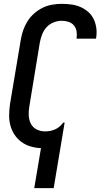

<svg xmlns="http://www.w3.org/2000/svg" viewBox="-20 -763 540 998"><path d="M158 215 193 7Q165 6 138.5 -2Q112 -10 91 -25.5Q70 -41 55.5 -63Q41 -85 34 -111Q27 -137 27.5 -165Q28 -193 32 -222L88 -556Q92 -581 100.5 -605.5Q109 -630 123 -652.5Q137 -675 157.5 -693Q178 -711 201.5 -722.5Q225 -734 250.5 -738.5Q276 -743 301 -743Q327 -743 352 -739.5Q377 -736 398.5 -726.5Q420 -717 438 -701.5Q456 -686 466.5 -664.5Q477 -643 480.5 -618Q484 -593 480 -568L479 -562H378V-565Q381 -583 378 -600.5Q375 -618 364 -631Q353 -644 336 -649.5Q319 -655 301 -655Q280 -655 258.5 -646.5Q237 -638 222 -621.5Q207 -605 199 -584Q191 -563 187 -542L132 -207Q128 -184 129.5 -161Q131 -138 141 -119Q151 -100 171 -90Q191 -80 215 -80Q227 -80 240.5 -82.5Q254 -85 266.5 -90.5Q279 -96 289.5 -105Q300 -114 308 -125L311 -126H316L259 215Z"/></svg>

Font: Iosevka SS18 Semibold
Style: Italic
Weight: 600
Italic angle: -9°
Monospace: yes
Designer: Belleve Invis
Foundry: Belleve Invis
Version: Version 25.1.1; ttfautohint (v1.8.4)